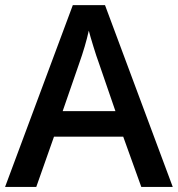

<svg xmlns="http://www.w3.org/2000/svg" viewBox="-20 -737 701 757"><path d="M537.1 0 465.8 -198.2H192.9L123 0H0L267.1 -716.8H394L661.1 0ZM435.1 -298.8 368.2 -493.2Q360.8 -512.7 347.9 -554.7Q335 -596.7 330.1 -616.2Q316.9 -556.2 291.5 -484.9L227.1 -298.8Z"/></svg>

Font: f2_46825          
Style: Regular
Weight: 600
Foundry: Ascender Corporation
Version: Version 1.10